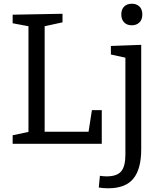

<svg xmlns="http://www.w3.org/2000/svg" viewBox="-20 -773 866 1032"><path d="M456 -65 474 -181H527V0H48V-46L133 -64V-632L48 -648V-694L316 -699V-653L220 -632V-65ZM576 -526 739 -532V30Q739 136 696.5 187.5Q654 239 562 239Q535 239 511 235L517 172Q538 175 553 175Q608 175 631 148.5Q654 122 654 58V-463L576 -480ZM632 -695Q632 -723 647.5 -738Q663 -753 689 -753Q714 -753 729.5 -738Q745 -723 745 -695Q745 -667 729 -652Q713 -637 688 -637Q663 -637 647.5 -652.5Q632 -668 632 -695Z"/></svg>

Font: Bitter Pro
Style: Regular
Weight: 400
Designer: Sol Matas, and Bitter project Authors
Foundry: Sol Matas
Version: Version 1.010